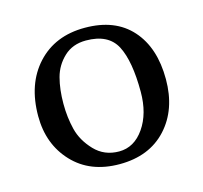

<svg xmlns="http://www.w3.org/2000/svg" viewBox="-74 -521 648 612"><g transform="rotate(-15 250.0 -214.5)"><path d="M38.1 -205.1Q38.1 -311 96.9 -375Q155.8 -439 253.9 -439Q354 -439 408 -378.4Q461.9 -317.9 461.9 -213.9Q461.9 -113.8 405 -52Q348.1 9.8 250 9.8Q152.8 9.8 95.5 -51.3Q38.1 -112.3 38.1 -205.1ZM247.1 -398.9Q203.1 -398.9 174.6 -372.1Q146 -345.2 136 -307.6Q126 -270 126 -222.2Q126 -177.2 136 -137.2Q146 -97.2 178 -63.5Q210 -29.8 258.8 -29.8Q308.6 -29.8 341.3 -76.9Q374 -124 374 -195.8Q374 -296.9 347.7 -347.9Q321.3 -398.9 247.1 -398.9Z"/></g></svg>

Font: Biolilbert
Style: Regular
Weight: 400
Designer: Philipp H. Poll
Foundry: Philipp H. Poll
Version: Version 1.1.0